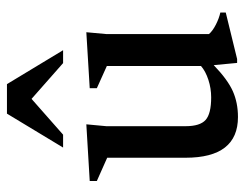

<svg xmlns="http://www.w3.org/2000/svg" viewBox="-98 -612 721 566"><g transform="rotate(-90 263.0 -329.5)"><path d="M173.5 -143.5Q173.5 -101 191.8 -84.5Q210 -68 258.5 -68Q285 -68 310.2 -76.2Q335.5 -84.5 351 -98V-375.5L285.5 -405V-426L450.5 -436L445 -376V-74.5Q454.5 -63.5 473.2 -54Q492 -44.5 508.5 -41V-25L371.5 8.5H360L353.5 -60.5Q311 -19.5 276.8 -4.2Q242.5 11 200.5 11Q80.5 11 80.5 -143.5V-374.5L12 -405V-426L179 -436L173.5 -377ZM110.5 -504.5 210.5 -670H297.5L397.5 -504.5H359.5L254 -597.5L148.5 -504.5Z"/></g></svg>

Font: Newsreader Text Medium
Style: Regular
Weight: 500
Designer: Hugues Gentile
Foundry: Production Type
Version: Version 1.001